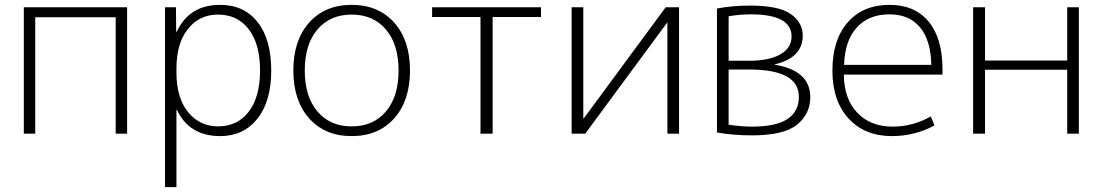

<svg xmlns="http://www.w3.org/2000/svg" viewBox="-20 -550 4537 790"><path d="M78 -520H503V0H456V-479H125V0H78Z M886 10Q759 10 708 -98H706V220H659V-520H704L705 -419H707Q758 -530 886 -530Q984 -530 1040 -459Q1096 -388 1096 -260Q1096 -133 1039 -61.5Q982 10 886 10ZM877 -490Q800 -490 753 -430.5Q706 -371 706 -268V-252Q706 -147 754 -88.5Q802 -30 877 -30Q957 -30 1003.5 -90.5Q1050 -151 1050 -260Q1050 -369 1003.5 -429.5Q957 -490 877 -490Z M1568 -428.5Q1516 -490 1427 -490Q1338 -490 1286 -428.5Q1234 -367 1234 -260Q1234 -153 1286 -91.5Q1338 -30 1427 -30Q1516 -30 1568 -91.5Q1620 -153 1620 -260Q1620 -367 1568 -428.5ZM1602 -63Q1537 10 1427 10Q1317 10 1252 -63Q1187 -136 1187 -260Q1187 -384 1252 -457Q1317 -530 1427 -530Q1537 -530 1602 -457Q1667 -384 1667 -260Q1667 -136 1602 -63Z M2206 -480H2007V0H1957V-480H1758V-520H2206Z M2380 -63H2382L2719 -520H2774V0H2726V-457H2725L2388 0H2332V-520H2380Z M2978 -37Q3028 -29 3076 -29Q3267 -29 3267 -152Q3267 -264 3062 -264H2978ZM2978 -300H3062Q3145 -300 3191 -326.5Q3237 -353 3237 -400Q3237 -491 3069 -491Q3024 -491 2978 -483ZM3314 -150Q3314 -82 3260 -37.5Q3206 7 3074 7Q2996 7 2930 -5V-515Q2993 -527 3066 -527Q3185 -527 3234 -492Q3283 -457 3283 -404Q3283 -312 3167 -285V-284Q3314 -260 3314 -150Z M3453 -283H3812Q3810 -384 3765.5 -437.5Q3721 -491 3640 -491Q3554 -491 3505 -436.5Q3456 -382 3453 -283ZM3452 -243Q3453 -143 3507.5 -86Q3562 -29 3653 -29Q3736 -29 3810 -71L3825 -34Q3744 10 3650 10Q3538 10 3471.5 -62.5Q3405 -135 3405 -260Q3405 -386 3468 -458Q3531 -530 3640 -530Q3744 -530 3801 -461Q3858 -392 3858 -265V-243Z M4033 -263V0H3984V-520H4033V-301H4371V-520H4419V0H4371V-263Z"/></svg>

Font: Mplus 1p Light
Style: Regular
Weight: 300
Version: Version 1.061